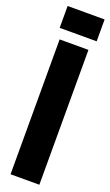

<svg xmlns="http://www.w3.org/2000/svg" viewBox="-160 -850 507 883"><g transform="rotate(20 94.0 -408.5)"><path d="M24 0V-660H165V0ZM6 -710V-817H187V-710Z"/></g></svg>

Font: Bricolage Grotesque 48pt Condensed Bricolage Grotesque 48pt Condensed Regular
Style: Bold
Weight: 700
Width: 3
Designer: Mathieu Triay
Foundry: Atelier Triay
Version: Version 1.000; ttfautohint (v1.8.4.7-5d5b);gftools[0.9.32]